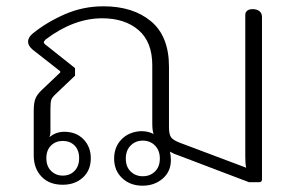

<svg xmlns="http://www.w3.org/2000/svg" viewBox="-20 -578 941 609"><path d="M342 -75Q342 -112 365.5 -136Q389 -160 427 -162Q451 -162 467 -153Q463 -165 463 -187V-371Q463 -445 419.5 -482.5Q376 -520 304 -520Q214 -520 125 -453Q119 -447 119 -444Q119 -440 126 -435L218 -362V-338L157 -280Q145 -269 142.5 -261Q140 -253 140 -232V-158Q140 -152 137 -143Q157 -160 184 -160Q222 -160 245 -136Q268 -112 268 -76Q268 -38 243 -15Q218 8 179 8Q136 8 111.5 -18Q87 -44 87 -85V-227Q87 -252 92.5 -265.5Q98 -279 113 -293L171 -348V-352L83 -421Q69 -433 69 -446Q69 -459 83 -471Q127 -507 185 -532.5Q243 -558 308 -558Q402 -558 459 -510.5Q516 -463 516 -366V-174Q516 -151 523 -142Q530 -133 551 -125L761 -46Q758 -56 758 -80V-531Q758 -539 764 -544Q770 -549 781 -549Q795 -549 803 -542.5Q811 -536 811 -524V-9Q811 0 801 0H770L549 -84Q533 -89 519 -97Q522 -85 522 -70Q522 -34 496 -11.5Q470 11 432 11Q393 11 367.5 -13Q342 -37 342 -75ZM487 -75Q487 -101 471.5 -116.5Q456 -132 433 -132Q410 -132 394.5 -116.5Q379 -101 379 -75Q379 -49 394.5 -34Q410 -19 433 -19Q456 -19 471.5 -34Q487 -49 487 -75ZM231 -76Q231 -102 216.5 -116.5Q202 -131 179 -131Q157 -131 142 -116.5Q127 -102 127 -76Q127 -51 142 -36Q157 -21 179 -21Q202 -21 216.5 -36Q231 -51 231 -76Z"/></svg>

Font: Maitree Light
Style: Regular
Weight: 300
Designer: CadsonDemak Team
Foundry: CadsonDemak
Version: Version 1.001